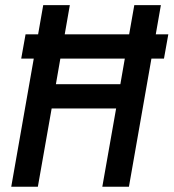

<svg xmlns="http://www.w3.org/2000/svg" viewBox="-20 -713 663 733"><path d="M61 -489.3 77.6 -582H125.5L145 -693.4H246.6L227.1 -582H473.1L492.7 -693.4H594.2L574.7 -582H622.6L606 -489.3H558.1L472.2 0H370.6L423.3 -298.8H177.2L124.5 0H22.9L108.9 -489.3ZM193.4 -391.6H439.5L456.5 -489.3H210.4Z"/></svg>

Font: Cascadia Code NF
Style: Italic
Weight: 400
Italic angle: -10°
Monospace: yes
Designer: Aaron Bell
Foundry: Saja Typeworks
Version: Version 2404.023; ttfautohint (v1.8.4)